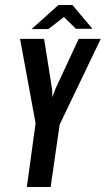

<svg xmlns="http://www.w3.org/2000/svg" viewBox="-20 -746 422 766"><path d="M87 0 122 -254 60 -591H156L188 -389L189 -358L200 -389L294 -591H382L218 -249L182 0ZM106 -630 213 -726H269L349 -631H283L235 -678L173 -630Z"/></svg>

Font: Alumni Sans Thin SemiBold
Style: Italic
Weight: 600
Italic angle: -8°
Version: Version 1.016